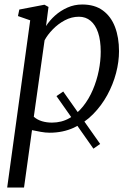

<svg xmlns="http://www.w3.org/2000/svg" viewBox="-20 -581 588 855"><path d="M426 60 396 81 231.5 -153 261.5 -173.5ZM12 254 114.5 -490.5 60 -509.5 66 -538.5 178 -560 196 -550 185 -465Q201 -490 225.2 -511.8Q249.5 -533.5 280.2 -547.2Q311 -561 346 -561Q402 -561 438.2 -534.2Q474.5 -507.5 492.2 -460.8Q510 -414 510 -353Q510 -306 496.8 -255.5Q483.5 -205 457.8 -157.8Q432 -110.5 394.5 -72.5Q357 -34.5 308.5 -12.2Q260 10 201 10Q182.5 10 161.8 6.2Q141 2.5 122.5 -1.5L87 254ZM130.5 -61Q146 -47.5 166.8 -41.2Q187.5 -35 211.5 -35Q254.5 -35 289 -54.8Q323.5 -74.5 349.8 -107.2Q376 -140 393.5 -181.2Q411 -222.5 419.8 -266.2Q428.5 -310 428.5 -350.5Q428.5 -401 416.8 -435.8Q405 -470.5 383.2 -488.5Q361.5 -506.5 331.5 -506.5Q298.5 -506.5 268.5 -490.5Q238.5 -474.5 215 -450.2Q191.5 -426 178.5 -401.5Z"/></svg>

Font: Merriweather 36pt Light
Style: Italic
Weight: 300
Italic angle: -7.8°
Version: Version 2.101